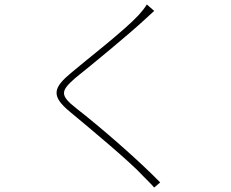

<svg xmlns="http://www.w3.org/2000/svg" viewBox="-20 -801 1040 863"><path d="M640 -781C633 -768 614 -745 603 -733C537 -662 371 -534 299 -473C220 -407 207 -370 295 -298C388 -221 570 -69 623 -10C638 6 660 26 673 42L700 19C604 -80 430 -231 323 -314C248 -373 252 -392 318 -450C398 -514 552 -641 624 -707C634 -715 662 -743 673 -752Z"/></svg>

Font: SSpoqa Han Sans Neo Thin
Style: Regular
Weight: 100
Designer: [Spoqa Han Sans Neo] Dong-huui Kim  Younghwa Kang  Yujin Lee  [Noto Sans] Ryoko NISHIZUKA  (kana & ideographs); Paul D. 
Foundry: Spoqa (http://www.spoqa-han-sans.com)
Version: Version 1.000